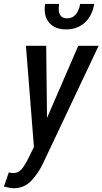

<svg xmlns="http://www.w3.org/2000/svg" viewBox="-58 -767 533 1000"><path d="M13.2 134.3Q37.1 133.8 53.7 115.2Q70.3 96.7 92.8 51.3L118.7 -1.5L77.1 -528.3H182.6L186.5 -182.1V-155.3H188L349.6 -528.3H455.6L167 82Q141.6 135.7 104.5 174.8Q67.4 213.9 11.7 213.4Q-2.4 213.4 -37.6 204.6L-12.2 131.3Q3.9 134.3 13.2 134.3ZM177.2 -746.6H250Q237.3 -671.4 292.5 -671.4Q319.8 -671.4 336.9 -692.4Q354 -713.4 359.4 -746.6H432.6Q422.4 -683.6 382.8 -648.4Q343.3 -613.3 284.7 -613.8Q226.1 -614.3 196.8 -650.4Q167.5 -686.5 177.2 -746.6Z"/></svg>

Font: RobotoCondensed-Italic
Style: Italic
Weight: 400
Designer: Google
Version: Version 1.200311; 2013